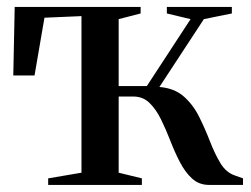

<svg xmlns="http://www.w3.org/2000/svg" viewBox="-20 -522 708 542"><path d="M116 0V-18.5L210 -34.5V-476.5L105.5 -472L77.5 -309H17.5L21.5 -502.5H377V-484L315 -468V-279H394.5L518 -468L451 -484V-502.5H634.5V-484L555.5 -468L430 -276.5Q472.5 -273 499 -249.5Q525.5 -226 542.2 -192.2Q559 -158.5 572.5 -123.5Q586 -88.5 602 -61.8Q618 -35 643.5 -26.5L666 -18.5V0H570Q542 0 522.2 -18Q502.5 -36 487.8 -64.5Q473 -93 460.8 -124.8Q448.5 -156.5 434.5 -185Q420.5 -213.5 402 -231.5Q383.5 -249.5 356.5 -249.5H315V-34.5L380.5 -18.5V0Z"/></svg>

Font: Merriweather 144pt Medium
Style: Regular
Weight: 500
Version: Version 2.100